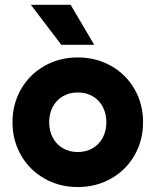

<svg xmlns="http://www.w3.org/2000/svg" viewBox="-20 -753 638 787"><path d="M31.2 -252Q31.2 -326.7 66.2 -387.5Q101.1 -448.2 162.4 -482.9Q223.6 -517.6 298.8 -517.6Q374 -517.6 435.3 -482.9Q496.6 -448.2 531.5 -387.5Q566.4 -326.7 566.4 -252Q566.4 -177.2 531.5 -116.5Q496.6 -55.7 435.3 -21Q374 13.7 298.8 13.7Q223.6 13.7 162.4 -21Q101.1 -55.7 66.2 -116.5Q31.2 -177.2 31.2 -252ZM416 -252Q416 -287.6 401.1 -315.4Q386.2 -343.3 359.6 -358.6Q333 -374 298.8 -374Q264.6 -374 238 -358.6Q211.4 -343.3 196.5 -315.4Q181.6 -287.6 181.6 -252Q181.6 -216.3 196.5 -188.5Q211.4 -160.6 238 -145.3Q264.6 -129.9 298.8 -129.9Q333 -129.9 359.6 -145.3Q386.2 -160.6 401.1 -188.5Q416 -216.3 416 -252ZM106.4 -733.4H269.5L366.2 -569.3H231.4Z"/></svg>

Font: Wanted Sans ExtraBold
Style: Regular
Weight: 800
Designer: Original Design by Kil Hyung-jin and Kang Hanbin, Wanted Lab, Inc; Hangeul from Source Han Sans by Jang Soo-young and Ka
Foundry: Wanted Lab, Inc.
Version: Version 1.003